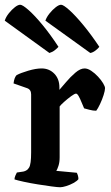

<svg xmlns="http://www.w3.org/2000/svg" viewBox="-28 -788 468 808"><path d="M225 0Q215 0 189 -3.5Q163 -7 131.5 -12Q100 -17 72.5 -23Q45 -29 33 -33Q33 -40 36.5 -48.5Q40 -57 43 -62L70 -66Q86 -69 94.5 -83Q103 -97 103 -146V-391Q103 -411 86 -417L29 -437Q32 -462 42 -472Q59 -481 91 -490.5Q123 -500 147 -500Q179 -500 200.5 -478Q222 -456 222 -420V-410Q232 -421 250 -442.5Q268 -464 289 -482Q310 -500 328 -500Q341 -500 356 -490Q371 -480 384.5 -465.5Q398 -451 406 -437.5Q414 -424 414 -417Q414 -407 408 -388Q402 -369 393 -350Q384 -331 377 -322Q363 -322 348.5 -326Q334 -330 326 -332Q321 -343 315 -358Q309 -373 303 -383.5Q297 -394 292 -394Q286 -394 271 -383Q256 -372 241.5 -359Q227 -346 223 -340V-126Q223 -105 218 -90Q213 -75 209 -69L295 -61Q297 -58 299.5 -50.5Q302 -43 302 -34Q296 -26 281.5 -18Q267 -10 251 -5Q235 0 225 0ZM180 -565 -8 -701Q-3 -717 9.5 -732.5Q22 -748 35 -758Q48 -768 57 -768Q67 -768 92.5 -745.5Q118 -723 151 -683Q184 -643 218 -591Q213 -585 203 -577Q193 -569 180 -565ZM352 -565 163 -701Q168 -716 180.5 -731.5Q193 -747 206.5 -757.5Q220 -768 229 -768Q239 -768 264.5 -745Q290 -722 323 -682Q356 -642 390 -591Q385 -584 374 -575.5Q363 -567 352 -565Z"/></svg>

Font: Texturina SemiBold
Style: Regular
Weight: 600
Designer: Guillermo Torres Carreño
Foundry: Omnibus-Type
Version: Version 1.002; ttfautohint (v1.8.3)